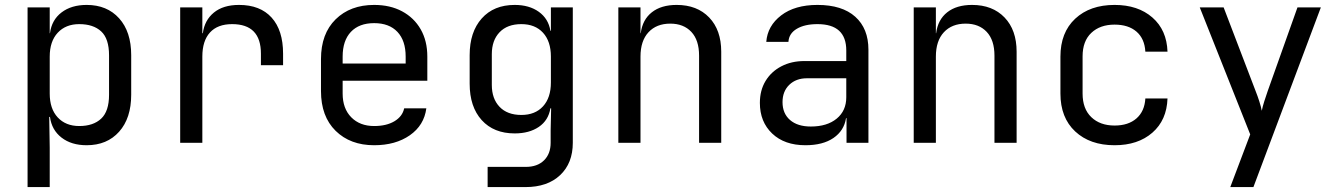

<svg xmlns="http://www.w3.org/2000/svg" viewBox="-20 -580 5440 780"><path d="M92 180V-550H182V-445H183Q190 -499 230 -529.5Q270 -560 332 -560Q415 -560 464 -505.5Q513 -451 513 -356V-195Q513 -100 464 -45Q415 10 332 10Q270 10 230 -21Q190 -52 183 -105H180L182 20V180ZM302 -68Q359 -68 391 -98Q423 -128 423 -195V-355Q423 -423 391 -452.5Q359 -482 302 -482Q247 -482 214.5 -447Q182 -412 182 -350V-200Q182 -138 214.5 -103Q247 -68 302 -68Z M712 0V-550H802V-445H804Q811 -498 849 -529Q887 -560 951 -560Q1037 -560 1083.5 -508.5Q1130 -457 1130 -362V-315H1040V-362Q1040 -482 923 -482Q864 -482 833 -448Q802 -414 802 -350V0Z M1500 10Q1403 10 1343.5 -48.5Q1284 -107 1284 -210V-340Q1284 -443 1343.5 -501.5Q1403 -560 1500 -560Q1565 -560 1613.5 -534Q1662 -508 1689 -461Q1716 -414 1716 -350V-252H1372V-200Q1372 -139 1407 -103.5Q1442 -68 1500 -68Q1550 -68 1582.5 -87.5Q1615 -107 1622 -140H1712Q1703 -71 1645 -30.5Q1587 10 1500 10ZM1372 -322H1628V-350Q1628 -415 1594.5 -450.5Q1561 -486 1500 -486Q1439 -486 1405.5 -450.5Q1372 -415 1372 -350Z M1961 180V98H2116Q2163 98 2190 71.5Q2217 45 2217 0V-50L2219 -140H2216Q2208 -91 2169 -64.5Q2130 -38 2071 -38Q1986 -38 1937 -92Q1888 -146 1888 -240V-356Q1888 -450 1937 -505Q1986 -560 2071 -560Q2130 -560 2169 -532Q2208 -504 2216 -455H2218V-550H2307V0Q2307 83 2255.5 131.5Q2204 180 2115 180ZM2098 -113Q2154 -113 2186 -148Q2218 -183 2218 -245V-350Q2218 -412 2186 -447Q2154 -482 2098 -482Q2041 -482 2009.5 -449Q1978 -416 1978 -360V-235Q1978 -179 2009.5 -146Q2041 -113 2098 -113Z M2492 0V-550H2582V-445H2583Q2590 -500 2628 -530Q2666 -560 2729 -560Q2812 -560 2861 -509Q2910 -458 2910 -370V0H2820V-354Q2820 -417 2788.5 -450.5Q2757 -484 2703 -484Q2647 -484 2614.5 -449Q2582 -414 2582 -350V0Z M3252 10Q3167 10 3117 -37.5Q3067 -85 3067 -162Q3067 -213 3090 -251Q3113 -289 3154 -310.5Q3195 -332 3248 -332H3418V-375Q3418 -482 3301 -482Q3249 -482 3217 -463Q3185 -444 3183 -410H3093Q3098 -475 3153.5 -517.5Q3209 -560 3301 -560Q3401 -560 3454.5 -512Q3508 -464 3508 -378V0H3419V-100H3417Q3409 -49 3366 -19.5Q3323 10 3252 10ZM3274 -66Q3340 -66 3379 -98Q3418 -130 3418 -185V-262H3258Q3214 -262 3186.5 -235.5Q3159 -209 3159 -165Q3159 -119 3189.5 -92.5Q3220 -66 3274 -66Z M3692 0V-550H3782V-445H3783Q3790 -500 3828 -530Q3866 -560 3929 -560Q4012 -560 4061 -509Q4110 -458 4110 -370V0H4020V-354Q4020 -417 3988.5 -450.5Q3957 -484 3903 -484Q3847 -484 3814.5 -449Q3782 -414 3782 -350V0Z M4508 10Q4408 10 4348 -46Q4288 -102 4288 -200V-350Q4288 -448 4348 -504Q4408 -560 4508 -560Q4603 -560 4661.5 -509Q4720 -458 4723 -370H4633Q4630 -423 4597 -451.5Q4564 -480 4508 -480Q4449 -480 4413.5 -446.5Q4378 -413 4378 -351V-200Q4378 -138 4413.5 -104Q4449 -70 4508 -70Q4564 -70 4597 -99Q4630 -128 4633 -180H4723Q4720 -92 4661.5 -41Q4603 10 4508 10Z M4978 180 5059 -34 4854 -550H4951L5081 -210Q5089 -190 5096 -168Q5103 -146 5106 -130Q5109 -146 5116 -168Q5123 -190 5130 -210L5251 -550H5346L5072 180Z"/></svg>

Font: JetBrainsMonoNL NFM
Style: Regular
Weight: 400
Monospace: yes
Designer: Philipp Nurullin, Konstantin Bulenkov
Foundry: JetBrains
Version: Version 2.304; ttfautohint (v1.8.4.7-5d5b);Nerd Fonts 3.3.0